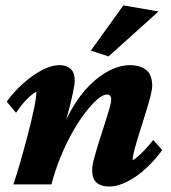

<svg xmlns="http://www.w3.org/2000/svg" viewBox="-20 -681 633 709"><path d="M382.8 7.8Q353.5 7.8 336.9 -6.3Q320.3 -20.5 320.3 -53.7Q320.3 -69.3 327.6 -96.7Q335 -124 345.2 -156.7Q355.5 -189.5 365.7 -220.7Q376 -252 383.3 -277.3Q390.6 -302.7 390.6 -313.5Q390.6 -332 375 -332Q360.4 -332 339.8 -314.5Q319.3 -296.9 294.9 -265.1Q270.5 -233.4 247.1 -191.9Q223.6 -150.4 203.6 -101.1Q183.6 -51.8 169.9 0H29.3Q42 -37.1 56.2 -86.4Q70.3 -135.7 83.5 -186.5Q96.7 -237.3 105.5 -279.3Q114.3 -321.3 114.3 -342.8Q94.7 -331.1 76.7 -312Q58.6 -293 39.1 -264.6L4.9 -305.7Q29.3 -339.8 63 -370.6Q96.7 -401.4 132.8 -420.9Q168.9 -440.4 201.2 -440.4Q226.6 -440.4 241.2 -426.3Q255.9 -412.1 255.9 -383.8Q255.9 -370.1 249 -336.9Q242.2 -303.7 229 -255.4Q215.8 -207 195.3 -145.5H188.5Q210.9 -218.8 242.7 -274.4Q274.4 -330.1 311.5 -366.7Q348.6 -403.3 386.7 -421.9Q424.8 -440.4 459 -440.4Q497.1 -440.4 519.5 -422.9Q542 -405.3 542 -364.3Q542 -349.6 534.7 -321.8Q527.3 -293.9 516.6 -259.8Q505.9 -225.6 495.1 -191.4Q484.4 -157.2 477.1 -130.4Q469.7 -103.5 469.7 -88.9Q488.3 -100.6 507.3 -120.1Q526.4 -139.6 545.9 -164.1L579.1 -127Q554.7 -92.8 521.5 -61.5Q488.3 -30.3 451.7 -11.2Q415 7.8 382.8 7.8ZM380.9 -472.7 315.4 -494.1 435.5 -661.1 565.4 -638.7Z"/></svg>

Font: Crimson Pro ExtraBold
Style: Italic
Weight: 800
Italic angle: -12°
Designer: Jacques Le Bailly
Foundry: Baron von Fonthausen
Version: Version 1.003